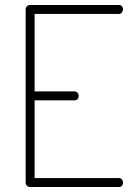

<svg xmlns="http://www.w3.org/2000/svg" viewBox="-20 -751 538 771"><path d="M101 0Q94 0 88.5 -4.5Q83 -9 83 -18V-713Q83 -722 88.5 -726.5Q94 -731 101 -731H457Q466 -731 470 -725.5Q474 -720 474 -714Q474 -707 469.5 -701Q465 -695 457 -695H119V-384H279Q287 -384 291.5 -378.5Q296 -373 296 -365Q296 -359 292 -353.5Q288 -348 279 -348H119V-36H457Q465 -36 469.5 -30.5Q474 -25 474 -17Q474 -11 470 -5.5Q466 0 457 0Z"/></svg>

Font: Dosis ExtraLight
Style: Regular
Weight: 250
Designer: EdgarTolentino, PabloImpallari, IginoMarini
Foundry: EdgarTolentino, PabloImpallari, IginoMarini
Version: Version 3.001; ttfautohint (v1.8.2)